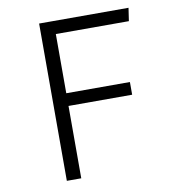

<svg xmlns="http://www.w3.org/2000/svg" viewBox="-80 -776 774 847"><g transform="rotate(-10 307.5 -352.5)"><path d="M543.1 -646.2H215.9V-381H501V-324.1H215.9V0H151.3V-704.6H551.8Z"/></g></svg>

Font: Fira Code Fixed Light
Style: Regular
Weight: 300
Monospace: yes
Designer: Carrois Corporate, Edenspiekermann AG, Nikita Prokopov
Foundry: Carrois Corporate, Edenspiekermann AG, Nikita Prokopov
Version: Version 5.002